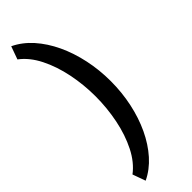

<svg xmlns="http://www.w3.org/2000/svg" viewBox="-332 -796 1015 1015"><g transform="rotate(-45 175.5 -288.5)"><path d="M172.8 -288.9Q172.8 -201.8 155.7 -117.4Q138.6 -33.1 104.3 34.7Q70 102.5 18.5 141.2L44.6 213.7Q100.3 187.3 145 137.3Q189.6 87.2 221.3 20.1Q252.9 -47.1 269.7 -126.1Q286.5 -205.1 286.5 -288.9Q286.5 -372.7 269.7 -451.5Q252.9 -530.4 221.3 -597.7Q189.6 -664.9 145 -715Q100.3 -765 44.6 -791.4L18.5 -718.9Q70 -680.6 104.3 -612.5Q138.6 -544.3 155.7 -460.2Q172.8 -376 172.8 -288.9Z"/></g></svg>

Font: Vazirmatn
Style: Regular
Weight: 400
Designer: Saber Rastikerdar
Foundry: Saber Rastikerdar
Version: Version 33.003;September 2, 2022;FontCreator 14.0.0.2862 64-